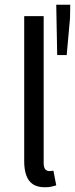

<svg xmlns="http://www.w3.org/2000/svg" viewBox="-20 -780 316 809"><path d="M169 9Q138 9 119 -3.5Q100 -16 91 -40.5Q82 -65 82 -100V-712H164V-94Q164 -74 171 -66.5Q178 -59 188 -59Q192 -59 195.5 -59.5Q199 -60 205 -61L217 1Q208 4 196.5 6.5Q185 9 169 9ZM221 -548 217 -760H276L275 -703L261 -548Z"/></svg>

Font: Source Sans 3
Style: Regular
Weight: 400
Designer: Paul D. Hunt
Foundry: Adobe
Version: Version 3.046;hotconv 1.0.118;makeotfexe 2.5.65603